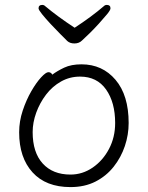

<svg xmlns="http://www.w3.org/2000/svg" viewBox="-20 -746 602 782"><path d="M284 -633Q353 -678 403 -721Q408 -726 415 -726Q430 -726 430 -712Q430 -705 416 -688Q402 -671 382.5 -649.5Q363 -628 344 -609.5Q325 -591 314 -581Q302 -569 283 -569Q265 -569 254 -579Q245 -588 226 -607Q207 -626 186.5 -648Q166 -670 151.5 -688Q137 -706 137 -712Q137 -726 152 -726Q159 -726 164 -721Q189 -700 219 -678Q249 -656 284 -633ZM193 -442Q213 -457 241.5 -470.5Q270 -484 312 -484Q397 -484 450.5 -421Q504 -358 504 -245Q504 -197 488.5 -151Q473 -105 443 -67Q413 -29 369 -6.5Q325 16 267 16Q167 16 112.5 -44Q58 -104 58 -207Q58 -252 72.5 -295.5Q87 -339 107.5 -374.5Q128 -410 147.5 -431Q167 -452 177 -452Q188 -452 193 -442ZM267 -35Q316 -35 357.5 -63.5Q399 -92 424 -139.5Q449 -187 449 -245Q449 -329 412 -381.5Q375 -434 306 -434Q264 -434 228.5 -414Q193 -394 167.5 -360.5Q142 -327 127.5 -287Q113 -247 113 -208Q113 -125 154 -80Q195 -35 267 -35Z"/></svg>

Font: Moon Stars Kai HW Light
Style: Regular
Weight: 300
Designer: GuiWonder
Version: Version 1.101